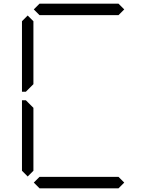

<svg xmlns="http://www.w3.org/2000/svg" viewBox="-20 -1020 856 1040"><path d="M163 -969 194 -1000H622L653 -969L622 -938H620H439H377H196H194ZM653 -31 622 0H194L163 -31L194 -62H196H377H439H620H622ZM130 -64 99 -95V-477H120L130 -467L161 -436V-125V-108V-95ZM130 -533 120 -523H99V-905L130 -936L161 -905V-892V-564Z"/></svg>

Font: DSEG14 Classic Mini
Style: Light
Weight: 300
Designer: Keshikan(Twitter:@keshinomi_88pro)
Version: Version 0.46